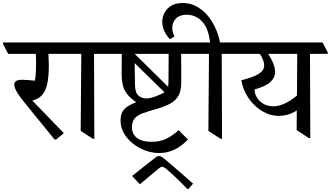

<svg xmlns="http://www.w3.org/2000/svg" viewBox="-48 -900 2181 1266"><path d="M322 20H312L114 -223Q77 -268 61.5 -296.5Q46 -325 46 -342Q46 -374 97 -374Q112 -374 138 -372Q164 -370 182 -368Q187 -393 188.5 -425.5Q190 -458 190 -482Q190 -503 189.5 -518Q189 -533 188 -545H6L-28 -610V-620H388L422 -555V-545H271Q272 -526 273 -503Q274 -480 274 -471Q274 -389 262 -341Q250 -293 225.5 -269Q201 -245 165 -237L373 -22Z M689 -545H572L574 15H564L484 -37L488 -545H400L366 -610V-620H655L689 -555Z M1264 -545H1146Q1147 -506 1147 -463Q1147 -420 1147 -355Q1147 -300 1127.5 -267Q1108 -234 1070 -214.5Q1032 -195 975 -179Q928 -166 893.5 -153.5Q859 -141 840.5 -120Q822 -99 822 -62Q822 -17 854.5 9Q887 35 951 35Q1010 35 1051.5 13.5Q1093 -8 1130 -42L1191 20Q1152 62 1104.5 85.5Q1057 109 1001 109Q955 109 910 92.5Q865 76 828 46.5Q791 17 769 -21.5Q747 -60 747 -105Q747 -144 761.5 -166.5Q776 -189 800 -202.5Q824 -216 850 -226Q809 -254 788 -283Q767 -312 760.5 -344Q754 -376 754 -411Q754 -447 754.5 -475Q755 -503 755 -545H667L633 -610V-620H1230L1264 -555ZM1064 -545H840L1060 -328Q1063 -343 1063 -365ZM977 -264Q997 -272 1011.5 -278.5Q1026 -285 1036 -292L840 -484L842 -340Q843 -289 864.5 -270Q886 -251 917 -251Q931 -251 945.5 -254.5Q960 -258 977 -264Z M874 315 823 260 975 140Q989 129 1001 129Q1010 129 1018.5 134.5Q1027 140 1037 148Q1065 171 1100.5 202Q1136 233 1169.5 262Q1203 291 1225 311L1194 346H1187Q1171 329 1147.5 305.5Q1124 282 1098 258Q1072 234 1049 214Q1032 200 1022 200Q1018 200 1013 201.5Q1008 203 1000 210Z M1416 15H1406L1326 -37L1330 -545H1242L1208 -610V-620H1337Q1330 -687 1307 -727Q1284 -767 1251.5 -785Q1219 -803 1184 -803Q1138 -803 1113 -778.5Q1088 -754 1088 -716Q1088 -690 1102 -659L1072 -642Q1047 -668 1034.5 -697.5Q1022 -727 1022 -756Q1022 -806 1057 -843Q1092 -880 1157 -880Q1214 -880 1263.5 -848.5Q1313 -817 1349.5 -758.5Q1386 -700 1403 -620H1497L1531 -555V-545H1414Z M1792 -136Q1733 -136 1680.5 -167.5Q1628 -199 1591.5 -252Q1555 -305 1543 -371Q1621 -390 1657.5 -412.5Q1694 -435 1694 -469Q1694 -482 1687.5 -502Q1681 -522 1665 -545H1509L1475 -610V-620H2079L2113 -555V-545H1996L1998 10H1988L1908 -42L1909 -172Q1879 -152 1849 -144Q1819 -136 1792 -136ZM1912 -545H1720Q1766 -475 1766 -426Q1766 -388 1734.5 -359Q1703 -330 1630 -310Q1631 -280 1647.5 -254.5Q1664 -229 1691.5 -214Q1719 -199 1753 -199Q1787 -199 1826 -216Q1865 -233 1910 -270Z"/></svg>

Font: Tiro Devanagari Marathi
Style: Regular
Weight: 400
Designer: Devanagari: John Hudson & Fiona Ross. Latin: John Hudson.
Foundry: Tiro Typeworks Ltd.
Version: Version 1.52